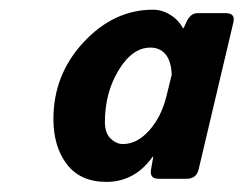

<svg xmlns="http://www.w3.org/2000/svg" viewBox="-20 -750 490 386"><path d="M87.4 -510.7Q87.4 -600.1 148.2 -665.3Q209 -730.5 287.6 -730.5Q305.7 -730.5 322.3 -720.2Q338.9 -710 347.7 -693.4H349.1L354.5 -705.1Q362.8 -723.6 377 -723.6H433.6Q453.6 -723.6 449.2 -705.1L379.4 -409.7Q375 -390.6 355 -390.6H298.3Q280.3 -390.6 283.7 -409.7Q283.7 -409.7 288.1 -434.6H286.6Q268.6 -409.2 245.1 -396.7Q221.7 -384.3 194.3 -384.3Q141.6 -384.3 114.5 -419.7Q87.4 -455.1 87.4 -510.7ZM190.9 -504.9Q190.9 -482.4 202.4 -471.4Q213.9 -460.4 227.1 -460.4Q255.4 -460.4 279.8 -487.5Q304.2 -514.6 314.5 -556.2L325.2 -599.6Q324.2 -627 313 -640.6Q301.8 -654.3 282.2 -654.3Q246.1 -654.3 218.5 -608.9Q190.9 -563.5 190.9 -504.9Z"/></svg>

Font: Istok
Style: Bold Italic
Weight: 700
Italic angle: -13°
Designer: Andrey V. Panov
Foundry: Andrey V. Panov
Version: Version 1.0.3